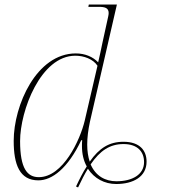

<svg xmlns="http://www.w3.org/2000/svg" viewBox="-20 -780 751 841"><path d="M489 26C564 26 622 -6 622 -72C622 -120 593 -159 521 -159C459 -159 415 -132 373 -72C366 -93 362 -118 362 -147C362 -176 366 -210 374 -247L492 -760H369L367 -750H413C438 -750 456 -746 456 -723C456 -718 455 -713 454 -708L429 -594C423 -565 417 -536 410 -507C387 -531 353 -546 312 -546C140 -546 40 -319 40 -163C40 -59 66 10 148 10C208 10 277 -42 336 -166H340C339 -157 339 -148 339 -140C339 -106 346 -76 360 -51C344 -27 329 3 313 37L322 41C337 9 351 -18 365 -41C393 2 438 26 489 26ZM150 -4C100 -4 68 -41 68 -162C68 -295 158 -536 310 -536C348 -536 388 -521 407 -492L351 -251C331 -167 256 -4 150 -4ZM490 14C441 14 399 -9 377 -60C418 -120 461 -149 521 -149C582 -149 611 -116 611 -70C611 -15 559 14 490 14Z"/></svg>

Font: Noto Serif Display Thin
Style: Italic
Weight: 100
Italic angle: -12°
Designer: Monotype Design Team
Foundry: Monotype Imaging Inc.
Version: Version 2.009